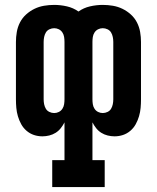

<svg xmlns="http://www.w3.org/2000/svg" viewBox="-20 -548 640 783"><path d="M193 215V105H243V-49Q237 -37 228 -25.5Q219 -14 207 -6.5Q195 1 181 4.5Q167 8 153 8Q135 8 118.5 2.5Q102 -3 88.5 -14.5Q75 -26 66.5 -41.5Q58 -57 53 -74Q48 -91 46.5 -108.5Q45 -126 45 -143V-377Q45 -397 48.5 -417.5Q52 -438 61.5 -456.5Q71 -475 86.5 -489Q102 -503 120.5 -512Q139 -521 159.5 -524.5Q180 -528 201 -528Q227 -528 253 -522Q279 -516 300 -501Q321 -516 347 -522Q373 -528 399 -528Q420 -528 440.5 -524.5Q461 -521 479.5 -512Q498 -503 513.5 -489Q529 -475 538.5 -456.5Q548 -438 551.5 -417.5Q555 -397 555 -377V-143Q555 -126 553.5 -108.5Q552 -91 547 -74Q542 -57 533.5 -41.5Q525 -26 511.5 -14.5Q498 -3 481.5 2.5Q465 8 447 8Q433 8 419 4.5Q405 1 393 -6.5Q381 -14 372 -25.5Q363 -37 357 -49V105H407V215ZM201 -87Q211 -87 220 -91.5Q229 -96 234.5 -104.5Q240 -113 241.5 -123Q243 -133 243 -143V-377Q243 -387 241.5 -397Q240 -407 234.5 -415.5Q229 -424 220 -428.5Q211 -433 201 -433Q191 -433 181.5 -428.5Q172 -424 167 -415.5Q162 -407 160 -397Q158 -387 158 -377V-143Q158 -133 160 -123Q162 -113 167 -104.5Q172 -96 181.5 -91.5Q191 -87 201 -87ZM399 -87Q409 -87 418.5 -91.5Q428 -96 433 -104.5Q438 -113 440 -123Q442 -133 442 -143V-377Q442 -387 440 -397Q438 -407 433 -415.5Q428 -424 418.5 -428.5Q409 -433 399 -433Q389 -433 380 -428.5Q371 -424 365.5 -415.5Q360 -407 358.5 -397Q357 -387 357 -377V-143Q357 -133 358.5 -123Q360 -113 365.5 -104.5Q371 -96 380 -91.5Q389 -87 399 -87Z"/></svg>

Font: Iosevka HT Extrabold Extended
Style: Regular
Weight: 800
Width: 7
Monospace: yes
Designer: Belleve Invis
Foundry: Belleve Invis
Version: Version 32.3.0; ttfautohint (v1.8.4)